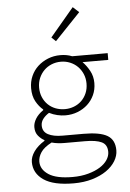

<svg xmlns="http://www.w3.org/2000/svg" viewBox="-63 -800 727 1077"><g transform="rotate(-5 300.0 -261.5)"><path d="M308 231Q195 231 139.5 193Q84 155 84 92Q84 63 105 33Q126 3 165 -21V-25Q147 -34 131 -53Q115 -72 115 -102Q115 -125 129.5 -149Q144 -173 173 -193V-197Q150 -216 133 -246.5Q116 -277 116 -321Q116 -358 130 -389.5Q144 -421 168.5 -443.5Q193 -466 225.5 -479Q258 -492 295 -492Q332 -492 361 -480H561V-442H416Q438 -420 455 -389Q472 -358 472 -320Q472 -283 458 -252.5Q444 -222 420 -200Q396 -178 364 -165.5Q332 -153 295 -153Q273 -153 249.5 -158.5Q226 -164 204 -175Q183 -162 170 -145Q157 -128 157 -108Q157 -73 187 -57Q217 -41 268 -41H387Q479 -41 520.5 -16.5Q562 8 562 67Q562 98 544 127.5Q526 157 493 180Q460 203 413 217Q366 231 308 231ZM295 -188Q322 -188 346.5 -197.5Q371 -207 389 -224.5Q407 -242 417.5 -266.5Q428 -291 428 -321Q428 -350 417.5 -374.5Q407 -399 389 -417Q371 -435 346.5 -445Q322 -455 295 -455Q267 -455 242.5 -445Q218 -435 200 -417Q182 -399 171.5 -374.5Q161 -350 161 -321Q161 -291 171.5 -266.5Q182 -242 200 -224.5Q218 -207 242.5 -197.5Q267 -188 295 -188ZM305 195Q354 195 393.5 184Q433 173 460 156Q487 139 501.5 117Q516 95 516 72Q516 31 485 16Q454 1 391 1H277Q259 1 240 -1Q221 -3 204 -8Q160 15 143 41Q126 67 126 93Q126 137 170 166Q214 195 305 195ZM278 -572 254 -595 388 -754 422 -723Z"/></g></svg>

Font: Source Code Pro Light
Style: Regular
Weight: 300
Monospace: yes
Designer: Paul D. Hunt, Teo Tuominen
Foundry: Adobe Systems Incorporated
Version: Version 2.030;PS 1.000;hotconv 16.6.51;makeotf.lib2.5.65220